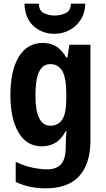

<svg xmlns="http://www.w3.org/2000/svg" viewBox="-20 -791 580 1051"><path d="M215 -556Q253 -556 284.5 -538.5Q316 -521 343 -476H349L360 -546H475V-21Q475 105 414 172.5Q353 240 229 240Q185 240 145 231.5Q105 223 66 205V95Q112 117 157 126.5Q202 136 239 136Q289 136 314.5 107.5Q340 79 340 10V2Q340 -17 341 -36.5Q342 -56 344 -73H340Q313 -25 280 -7.5Q247 10 209 10Q126 10 81.5 -65.5Q37 -141 37 -270Q37 -405 83 -480.5Q129 -556 215 -556ZM255 -440Q214 -440 194 -398Q174 -356 174 -268Q174 -103 256 -103Q298 -103 320.5 -136.5Q343 -170 343 -253V-274Q343 -365 321 -402.5Q299 -440 255 -440ZM447 -771Q446 -722 423 -685Q400 -648 362 -627Q324 -606 279 -606Q209 -606 162.5 -649.5Q116 -693 114 -771H193Q193 -733 219.5 -719.5Q246 -706 280 -706Q312 -706 340 -719.5Q368 -733 368 -771Z"/></svg>

Font: Noto Sans Gurmukhi Condensed
Style: Bold
Weight: 700
Width: 3
Designer: Jelle Bosma - Monotype Design Team
Foundry: Monotype Imaging Inc.
Version: Version 2.004; ttfautohint (v1.8.4.7-5d5b)